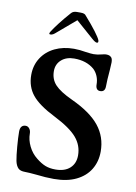

<svg xmlns="http://www.w3.org/2000/svg" viewBox="-96 -931 709 1003"><g transform="rotate(10 259.0 -430.0)"><path d="M168 4Q126 0 107 0Q82 0 71 -11Q58 -24 53 -49Q48 -75 44 -123Q40 -171 40 -202Q40 -220 47.5 -229Q55 -238 69 -238Q81 -238 89 -227.5Q97 -217 97 -202Q97 -168 113.5 -134.5Q130 -101 158 -79Q184 -58 207 -49Q230 -40 261 -40Q310 -40 337.5 -65Q365 -90 365 -133Q365 -186 330 -227Q295 -268 210 -311Q122 -355 86.5 -399Q51 -443 51 -505Q51 -556 76.5 -595.5Q102 -635 146.5 -656.5Q191 -678 248 -678Q277 -678 311 -672Q339 -668 353 -668Q373 -668 395 -674Q411 -678 417 -678Q429 -678 435 -675.5Q441 -673 446 -668Q453 -660 453 -641L451 -602Q446 -545 446 -514Q446 -499 439.5 -491.5Q433 -484 420 -484Q408 -484 402 -492Q396 -500 396 -514Q396 -538 387.5 -558.5Q379 -579 364 -593Q323 -628 258 -628Q216 -628 190 -605Q164 -582 164 -545Q164 -502 191 -473Q218 -444 283 -414Q385 -367 431.5 -309Q478 -251 478 -173Q478 -120 453 -78.5Q428 -37 379.5 -13.5Q331 10 261 10Q218 10 168 4ZM112 -747Q125 -767 146.5 -795Q168 -823 199 -858Q209 -870 229 -870H249Q271 -870 277 -860Q315 -817 337.5 -787Q360 -757 365 -744Q367 -737 365.5 -733.5Q364 -730 359 -730Q350 -730 330 -748L239 -828L145 -748Q134 -738 127 -734Q120 -730 112 -730Q101 -730 112 -747Z"/></g></svg>

Font: Raigarh
Style: Regular
Weight: 400
Designer: jaikishan Patel
Foundry: MagicType
Version: Version 1.000;FEAKit 1.0